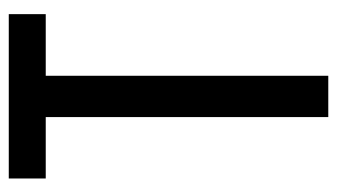

<svg xmlns="http://www.w3.org/2000/svg" viewBox="-182 -572 754 429"><g transform="rotate(-90 194.5 -357.0)"><path d="M240.2 0H147.9V-631.3H10.7V-713.9H377.9V-631.3H240.2Z"/></g></svg>

Font: Open Sans Condensed Medium
Style: Regular
Weight: 500
Width: 3
Designer: Monotype Design Team
Foundry: Monotype Imaging Inc.
Version: Version 3.000